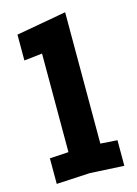

<svg xmlns="http://www.w3.org/2000/svg" viewBox="-109 -761 591 826"><g transform="rotate(-15 186.5 -348.0)"><path d="M39 4V-110L123 -115V-554L42 -545V-660L265 -700V-115L340 -110V4L188 -4Z"/></g></svg>

Font: Tektur SemiCondensed SemiBold
Style: Regular
Weight: 600
Width: 4
Designer: Adam Jagosz
Foundry: Adam Jagosz
Version: Version 1.005;gftools[0.9.30]